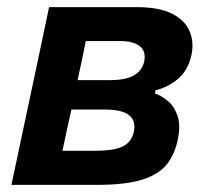

<svg xmlns="http://www.w3.org/2000/svg" viewBox="-20 -518 582 538"><path d="M12 0Q23.5 -54.5 34.2 -104.5Q45 -154.5 58 -216.5L68.5 -266Q84 -338 95 -390.8Q106 -443.5 117.5 -498H363Q426.5 -498 462.8 -479.2Q499 -460.5 511.5 -430Q524 -399.5 516.5 -364Q507 -321 479 -297.2Q451 -273.5 416 -265L414 -256Q433 -250 451 -234.5Q469 -219 477.8 -192.5Q486.5 -166 478 -126Q470 -86.5 448 -58.2Q426 -30 379.8 -15Q333.5 0 251.5 0ZM220.5 -403Q215 -376.5 209.8 -351.2Q204.5 -326 197.5 -293.5H287.5Q334 -293.5 356.5 -307.5Q379 -321.5 384 -345.5Q390 -374 371.8 -388.5Q353.5 -403 317 -403ZM155 -95.5H246Q300 -95.5 324.2 -107.8Q348.5 -120 355 -148.5Q368 -211 275 -211H180Q172 -175 166.2 -148.2Q160.5 -121.5 155 -95.5Z"/></svg>

Font: Commissioner SemiBold
Style: Italic
Weight: 600
Italic angle: -12°
Designer: Kostas Bartsokas
Foundry: Kostas Bartsokas
Version: Version 1.000; ttfautohint (v1.8.3)